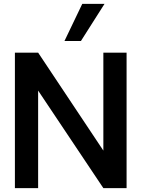

<svg xmlns="http://www.w3.org/2000/svg" viewBox="-20 -972 731 992"><path d="M57 0V-700H177L514 -194V-700H634V0H514L177 -504V0ZM313 -760 405 -952H520L398 -760Z"/></svg>

Font: Host Grotesk SemiBold
Style: Regular
Weight: 600
Designer: Doukan Karapınar
Foundry: Element Type
Version: Version 1.003